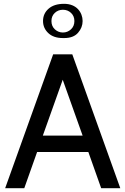

<svg xmlns="http://www.w3.org/2000/svg" viewBox="-20 -984 656 1004"><path d="M609 0H509L442 -189H174L107 0H7L258 -700H358ZM412 -275 308 -567 204 -275ZM309 -785Q260 -785 232.5 -811Q205 -837 205 -874Q205 -913 234 -938.5Q263 -964 315 -964Q339 -964 357.5 -956.5Q376 -949 388 -936Q400 -923 406 -907Q412 -891 412 -874Q412 -840 388 -812.5Q364 -785 316 -785ZM249 -874Q249 -847 267 -830.5Q285 -814 309 -814Q333 -814 351 -830.5Q369 -847 369 -874Q369 -900 351.5 -916.5Q334 -933 309 -933Q284 -933 266.5 -916.5Q249 -900 249 -874Z"/></svg>

Font: Cabin
Style: Regular
Weight: 400
Designer: Pablo Impallari
Foundry: Pablo Impallari
Version: Version 1.007